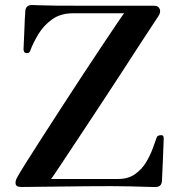

<svg xmlns="http://www.w3.org/2000/svg" viewBox="-20 -747 707 767"><path d="M601 0Q599 0 588 0Q564 -1 499 -2.5Q434 -4 330 -3L65 0Q45 0 42.5 -12Q40 -24 50 -41Q60 -59 86.5 -101Q113 -143 150 -200.5Q187 -258 228.5 -322Q270 -386 311 -448.5Q352 -511 387.5 -564Q423 -617 446.5 -652Q470 -687 476 -694H272Q222 -694 188 -669.5Q154 -645 133 -610Q112 -575 101 -545Q100 -541 96.5 -537.5Q93 -534 85 -535Q78 -536 76 -541Q74 -546 74 -550Q74 -553 75 -572.5Q76 -592 77 -618.5Q78 -645 79 -668Q80 -691 81 -701Q82 -727 108 -727Q113 -727 135 -726Q157 -725 205 -724.5Q253 -724 337 -724H596Q613 -724 618 -711Q623 -698 613 -683Q610 -678 591 -649.5Q572 -621 542.5 -575.5Q513 -530 477 -474.5Q441 -419 402.5 -360.5Q364 -302 327 -246Q290 -190 259.5 -144Q229 -98 209 -68Q189 -38 184 -32H451Q492 -32 519 -51Q546 -70 563 -98Q580 -126 590 -153.5Q600 -181 606 -198Q609 -207 624 -207Q631 -207 632.5 -202.5Q634 -198 634 -193Q634 -190 633 -167Q632 -144 631 -114Q630 -84 628.5 -58.5Q627 -33 627 -25Q626 0 601 0Z"/></svg>

Font: Zen Antique
Style: Regular
Weight: 400
Designer: Yoshimichi Ohira
Foundry: Positype
Version: Version 1.001